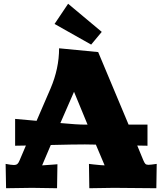

<svg xmlns="http://www.w3.org/2000/svg" viewBox="-20 -996 860 1017"><path d="M462.9 -759.8 269 -869.1 340.8 -976.1 519 -827.1ZM500 -720.2 661.1 -335.9H761.2V-224.1L707 -225.1L738.8 -147.9Q745.1 -132.8 750.2 -127.9Q755.4 -123 766.1 -123Q777.3 -123 810.1 -127.9L808.1 1L583 -1L453.1 1L451.2 -127.9L475.1 -125Q520 -120.1 534.2 -120.1L487.8 -230Q460.9 -231 430.2 -231Q369.1 -231 249 -228L203.1 -120.1Q204.1 -120.1 259.8 -124L284.2 -126L282.2 1L149.9 -1L12.2 1L9.8 -127.9Q39.6 -122.1 53.2 -122.1Q65.9 -122.1 72.3 -127.7Q78.6 -133.3 84 -147L117.2 -225.1L60.1 -224.1V-366.2Q109.9 -361.8 173.8 -356L248 -527.8Q293 -633.3 293 -740.2ZM299.8 -344.2Q387.7 -335.9 430.2 -335.9H443.8L372.1 -509.8Z"/></svg>

Font: Zantroke
Style: Regular
Weight: 500
Foundry: gluk
Version: Version 0.36